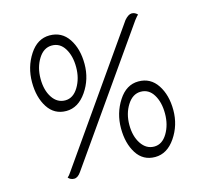

<svg xmlns="http://www.w3.org/2000/svg" viewBox="-105 -839 1032 965"><g transform="rotate(-15 411.5 -356.0)"><path d="M365 -536Q365 -457 321.5 -394Q278 -331 216 -331Q154 -331 120 -383.5Q86 -436 86 -515Q86 -594 127 -657Q168 -720 231.5 -720Q295 -720 330 -667.5Q365 -615 365 -536ZM320 -531.5Q320 -590 296 -629Q272 -668 229.5 -668Q187 -668 159.5 -624Q132 -580 132 -520.5Q132 -461 157.5 -422.5Q183 -384 224.5 -384Q266 -384 293 -428.5Q320 -473 320 -531.5ZM621 -696Q642 -720 659 -720Q676 -720 689 -706Q685 -704 668 -682L202 -17Q185 8 166 8Q147 8 135 -6Q144 -13 155 -30ZM736 -196.5Q736 -118 693 -55Q650 8 587.5 8Q525 8 491.5 -44.5Q458 -97 458 -175.5Q458 -254 499 -317.5Q540 -381 603 -381Q666 -381 701 -328Q736 -275 736 -196.5ZM691 -191Q691 -250 667 -289Q643 -328 601 -328Q559 -328 531 -284Q503 -240 503 -181Q503 -122 529 -83Q555 -44 596.5 -44Q638 -44 664.5 -88Q691 -132 691 -191Z"/></g></svg>

Font: Laila Light
Style: Regular
Weight: 300
Designer: Hitesh Malaviya
Foundry: Indian Type Foundry
Version: Version 1.302;PS 1.0;hotconv 1.0.78;makeotf.lib2.5.61930; tt